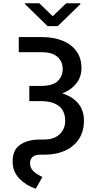

<svg xmlns="http://www.w3.org/2000/svg" viewBox="-20 -939 590 1178"><path d="M95.2 -711.6H236.9Q308.2 -711.6 363.1 -689.6Q418 -667.6 448.9 -625.2Q479.8 -582.7 479.8 -521.3Q479.8 -467.7 448.5 -427.6Q417.3 -387.4 362.2 -366.1Q426.1 -345.9 460.6 -303.6Q495 -261.4 495 -198.9Q495 -132.8 464.3 -86.1Q433.6 -39.4 379.4 -14.7Q325.3 9.9 255 9.9H229Q194.2 9.9 179.2 24.5Q164.1 39.1 164.1 61.1Q164.1 85.6 177.4 102.3Q190.7 119 208.5 129.6Q226.2 140.3 240.1 146.7L199.6 218.8Q141 199.9 99.1 157Q57.2 114 57.5 50.8Q57.2 -18.8 103.7 -51Q150.2 -83.1 228 -83.1H252.1Q312.5 -83.1 346.2 -115.6Q380 -148.1 380 -197.4Q380 -257.8 341.4 -288.2Q302.9 -318.5 230.5 -318.5H159.8V-411.9H231.5Q303.3 -411.9 334 -441.4Q364.7 -470.9 364.7 -517Q364.7 -560.4 333.1 -589.5Q301.5 -618.6 236.9 -618.6H95.2ZM220.9 -919 303.3 -839.5 386.4 -919H473V-913.7L334.5 -778.8H271.7L133.5 -913.7V-919Z"/></svg>

Font: Inter UI Medium
Style: Regular
Weight: 500
Designer: Rasmus Andersson
Foundry: rsms
Version: 3.2;8d6f07862